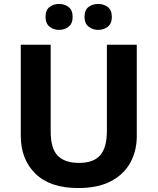

<svg xmlns="http://www.w3.org/2000/svg" viewBox="-20 -940 796 970"><path d="M671 -252Q671 -178 638.5 -118.5Q606 -59 540.5 -24.5Q475 10 375 10Q233 10 159 -62.5Q85 -135 85 -254V-714H236V-277Q236 -189 272 -153Q308 -117 379 -117Q453 -117 486.5 -156Q520 -195 520 -278V-714H671ZM210 -854Q210 -889 230 -904.5Q250 -920 278 -920Q306 -920 326.5 -904.5Q347 -889 347 -854Q347 -821 326.5 -805Q306 -789 278 -789Q250 -789 230 -805.5Q210 -822 210 -854ZM407 -854Q407 -889 427 -904.5Q447 -920 476 -920Q504 -920 524.5 -904.5Q545 -889 545 -854Q545 -821 524.5 -805Q504 -789 476 -789Q448 -789 427.5 -805.5Q407 -822 407 -854Z"/></svg>

Font: Noto Sans NKo Unjoined
Style: Bold
Weight: 700
Designer: Monotype Design Team
Foundry: Monotype Imaging Inc.
Version: Version 2.004